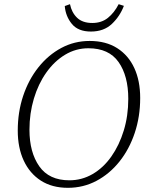

<svg xmlns="http://www.w3.org/2000/svg" viewBox="-20 -884 705 919"><path d="M305 15Q229 15 175.5 -19.5Q122 -54 93.5 -115.5Q65 -177 65 -259Q65 -348 91 -425.5Q117 -503 164 -562Q211 -621 273.5 -654.5Q336 -688 409 -688Q487 -688 541 -653.5Q595 -619 623 -558Q651 -497 651 -415Q651 -326 625 -248Q599 -170 552 -111Q505 -52 442 -18.5Q379 15 305 15ZM312 -21Q372 -21 423.5 -51Q475 -81 513 -135Q551 -189 572.5 -259.5Q594 -330 594 -411Q594 -521 547.5 -587Q501 -653 403 -653Q343 -653 291.5 -622Q240 -591 201.5 -536.5Q163 -482 142 -411.5Q121 -341 121 -263Q121 -155 168 -88Q215 -21 312 -21ZM415 -733Q354 -733 324 -769.5Q294 -806 290 -855L315 -864Q323 -824 349 -799Q375 -774 422 -774Q466 -774 496.5 -798.5Q527 -823 548 -864L573 -856Q554 -806 515.5 -769.5Q477 -733 415 -733Z"/></svg>

Font: Source Serif 4 SmText Light
Style: Italic
Weight: 300
Italic angle: -12°
Designer: Frank Grießhammer
Foundry: Adobe
Version: Version 4.005;hotconv 1.1.0;makeotfexe 2.6.0